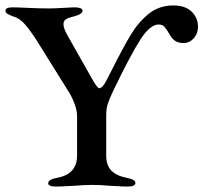

<svg xmlns="http://www.w3.org/2000/svg" viewBox="-20 -680 747 705"><path d="M157 -7Q157 -21 189 -27Q263 -40 263 -109V-253Q263 -289 236 -337L115 -531Q94 -564 73.5 -588.5Q53 -613 30 -619Q14 -625 7 -629.5Q0 -634 0 -641Q0 -653 26 -653Q43 -653 85 -651Q131 -649 159 -649Q178 -649 212 -651Q242 -653 255 -653Q267 -653 275 -650Q283 -647 283 -641Q283 -628 252 -620Q231 -615 222 -609Q213 -603 213 -591Q213 -578 225 -555L320 -387Q338 -356 344 -356Q357 -356 372 -387L386 -414Q431 -504 460 -552Q489 -600 527 -630Q565 -660 616 -660Q660 -660 683.5 -637.5Q707 -615 707 -581Q707 -557 691.5 -539.5Q676 -522 654 -522Q635 -522 623 -530Q611 -538 602 -555Q591 -574 583.5 -582Q576 -590 562 -590Q531 -590 495 -534Q459 -478 395 -345Q380 -313 375 -296.5Q370 -280 370 -253V-109Q370 -74 388 -54.5Q406 -35 445 -27Q461 -24 469 -19.5Q477 -15 477 -8Q477 5 448 5Q430 5 410 3.5Q390 2 380 2Q350 -1 320 -1Q288 -1 256 2Q246 2 225 3.5Q204 5 186 5Q157 5 157 -7Z"/></svg>

Font: EB Garamond Medium
Style: Regular
Weight: 500
Designer: Georg Duffner and Octavio Pardo
Foundry: Georg Duffner
Version: Version 1.000